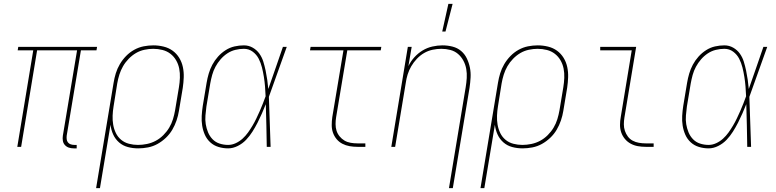

<svg xmlns="http://www.w3.org/2000/svg" viewBox="-20 -764 4040 999"><path d="M364 8Q350 8 338 4Q326 0 317.5 -9.5Q309 -19 307 -32Q305 -45 307 -58L381 -502H173L90 0H70L153 -502H72L75 -520H485L482 -502H401L327 -58Q326 -49 327 -39.5Q328 -30 333.5 -23Q339 -16 348 -13Q357 -10 367 -10H379V8Z M480 215 571 -333Q575 -358 582.5 -382.5Q590 -407 603.5 -430Q617 -453 636 -472.5Q655 -492 678.5 -505Q702 -518 727.5 -523Q753 -528 778 -528Q805 -528 831.5 -521.5Q858 -515 878.5 -500Q899 -485 912.5 -463Q926 -441 931.5 -415Q937 -389 936 -361.5Q935 -334 931 -307L911 -187Q907 -162 898.5 -137Q890 -112 876.5 -89Q863 -66 843 -47Q823 -28 799.5 -15Q776 -2 750 3Q724 8 699 8Q671 8 645 1Q619 -6 599.5 -23Q580 -40 569 -64Q558 -88 555 -115L500 215ZM698 -10Q721 -10 745 -15Q769 -20 790.5 -31.5Q812 -43 830 -61Q848 -79 860.5 -100Q873 -121 880 -144Q887 -167 891 -190L911 -310Q915 -334 916 -359Q917 -384 912.5 -407Q908 -430 896.5 -450Q885 -470 867 -484Q849 -498 825.5 -504Q802 -510 777 -510Q755 -510 731.5 -505Q708 -500 687.5 -488Q667 -476 649.5 -458Q632 -440 620 -419Q608 -398 601 -375.5Q594 -353 590 -330L571 -211Q567 -187 566 -162.5Q565 -138 569 -115Q573 -92 583 -71.5Q593 -51 610.5 -36.5Q628 -22 651 -16Q674 -10 698 -10Z M1167 8Q1141 8 1116.5 0.5Q1092 -7 1074 -23.5Q1056 -40 1046 -62.5Q1036 -85 1032 -110Q1028 -135 1029.5 -161Q1031 -187 1035 -213L1055 -333Q1059 -357 1066 -381Q1073 -405 1085 -427.5Q1097 -450 1114.5 -469.5Q1132 -489 1154 -503Q1176 -517 1200.5 -522.5Q1225 -528 1249 -528Q1274 -528 1295 -516Q1316 -504 1329.5 -485Q1343 -466 1350 -443.5Q1357 -421 1362 -397Q1367 -373 1370.5 -349Q1374 -325 1376 -301Q1395 -355 1414 -410Q1433 -465 1452 -520H1472Q1448 -455 1425.5 -390Q1403 -325 1379 -260Q1382 -195 1383.5 -130Q1385 -65 1388 0H1368Q1367 -55 1366 -110.5Q1365 -166 1363 -222Q1353 -197 1342.5 -173Q1332 -149 1320 -125.5Q1308 -102 1293.5 -79Q1279 -56 1260.5 -36.5Q1242 -17 1217 -4.5Q1192 8 1167 8ZM1167 -10Q1187 -10 1206.5 -19Q1226 -28 1242 -42.5Q1258 -57 1270.5 -74.5Q1283 -92 1294 -110.5Q1305 -129 1314 -148Q1323 -167 1331.5 -186Q1340 -205 1347.5 -224.5Q1355 -244 1362 -263Q1361 -289 1359 -314Q1357 -339 1353 -364Q1349 -389 1343 -413Q1337 -437 1326 -458.5Q1315 -480 1295 -495Q1275 -510 1249 -510Q1227 -510 1204.5 -504.5Q1182 -499 1162.5 -486Q1143 -473 1127.5 -455Q1112 -437 1101 -416.5Q1090 -396 1084 -374Q1078 -352 1074 -330L1054 -210Q1051 -187 1049 -163.5Q1047 -140 1050.5 -118Q1054 -96 1062.5 -75.5Q1071 -55 1086 -39.5Q1101 -24 1122.5 -17Q1144 -10 1167 -10Z M1840 0Q1819 0 1799 -3.5Q1779 -7 1761.5 -16Q1744 -25 1731.5 -40Q1719 -55 1712.5 -73.5Q1706 -92 1706 -113Q1706 -134 1709 -155L1767 -502H1593L1596 -520H1964L1961 -502H1787L1729 -155Q1726 -137 1726 -118.5Q1726 -100 1731 -84Q1736 -68 1747 -54.5Q1758 -41 1772.5 -32.5Q1787 -24 1804.5 -21Q1822 -18 1840 -18H1881V0Z M2316 215 2403 -310Q2407 -334 2408.5 -358Q2410 -382 2406 -405Q2402 -428 2391 -448.5Q2380 -469 2363 -483.5Q2346 -498 2323.5 -504Q2301 -510 2276 -510Q2254 -510 2230.5 -505Q2207 -500 2186.5 -488Q2166 -476 2149 -458Q2132 -440 2120 -419.5Q2108 -399 2101 -376.5Q2094 -354 2091 -331L2036 0H2016L2102 -520H2122L2105 -420Q2117 -445 2136 -466Q2155 -487 2179 -501.5Q2203 -516 2230 -522Q2257 -528 2282 -528Q2309 -528 2334.5 -521.5Q2360 -515 2379 -499Q2398 -483 2409 -460Q2420 -437 2425 -412Q2430 -387 2428.5 -360.5Q2427 -334 2423 -307L2336 215ZM2281 -600 2313 -744H2335L2298 -600Z M2480 215 2571 -333Q2575 -358 2582.5 -382.5Q2590 -407 2603.5 -430Q2617 -453 2636 -472.5Q2655 -492 2678.5 -505Q2702 -518 2727.5 -523Q2753 -528 2778 -528Q2805 -528 2831.5 -521.5Q2858 -515 2878.5 -500Q2899 -485 2912.5 -463Q2926 -441 2931.5 -415Q2937 -389 2936 -361.5Q2935 -334 2931 -307L2911 -187Q2907 -162 2898.5 -137Q2890 -112 2876.5 -89Q2863 -66 2843 -47Q2823 -28 2799.5 -15Q2776 -2 2750 3Q2724 8 2699 8Q2671 8 2645 1Q2619 -6 2599.5 -23Q2580 -40 2569 -64Q2558 -88 2555 -115L2500 215ZM2698 -10Q2721 -10 2745 -15Q2769 -20 2790.5 -31.5Q2812 -43 2830 -61Q2848 -79 2860.5 -100Q2873 -121 2880 -144Q2887 -167 2891 -190L2911 -310Q2915 -334 2916 -359Q2917 -384 2912.5 -407Q2908 -430 2896.5 -450Q2885 -470 2867 -484Q2849 -498 2825.5 -504Q2802 -510 2777 -510Q2755 -510 2731.5 -505Q2708 -500 2687.5 -488Q2667 -476 2649.5 -458Q2632 -440 2620 -419Q2608 -398 2601 -375.5Q2594 -353 2590 -330L2571 -211Q2567 -187 2566 -162.5Q2565 -138 2569 -115Q2573 -92 2583 -71.5Q2593 -51 2610.5 -36.5Q2628 -22 2651 -16Q2674 -10 2698 -10Z M3340 0Q3319 0 3299 -3.5Q3279 -7 3261.5 -16.5Q3244 -26 3231.5 -41Q3219 -56 3212.5 -74.5Q3206 -93 3206 -114Q3206 -135 3210 -156L3267 -502H3103V-520H3290L3229 -153Q3226 -135 3226 -117Q3226 -99 3231.5 -83Q3237 -67 3247 -53.5Q3257 -40 3272 -32Q3287 -24 3304.5 -21Q3322 -18 3340 -18H3381V0Z M3667 8Q3641 8 3616.5 0.5Q3592 -7 3574 -23.5Q3556 -40 3546 -62.5Q3536 -85 3532 -110Q3528 -135 3529.5 -161Q3531 -187 3535 -213L3555 -333Q3559 -357 3566 -381Q3573 -405 3585 -427.5Q3597 -450 3614.5 -469.5Q3632 -489 3654 -503Q3676 -517 3700.5 -522.5Q3725 -528 3749 -528Q3774 -528 3795 -516Q3816 -504 3829.5 -485Q3843 -466 3850 -443.5Q3857 -421 3862 -397Q3867 -373 3870.5 -349Q3874 -325 3876 -301Q3895 -355 3914 -410Q3933 -465 3952 -520H3972Q3948 -455 3925.5 -390Q3903 -325 3879 -260Q3882 -195 3883.5 -130Q3885 -65 3888 0H3868Q3867 -55 3866 -110.5Q3865 -166 3863 -222Q3853 -197 3842.5 -173Q3832 -149 3820 -125.5Q3808 -102 3793.5 -79Q3779 -56 3760.5 -36.5Q3742 -17 3717 -4.5Q3692 8 3667 8ZM3667 -10Q3687 -10 3706.5 -19Q3726 -28 3742 -42.5Q3758 -57 3770.5 -74.5Q3783 -92 3794 -110.5Q3805 -129 3814 -148Q3823 -167 3831.5 -186Q3840 -205 3847.5 -224.5Q3855 -244 3862 -263Q3861 -289 3859 -314Q3857 -339 3853 -364Q3849 -389 3843 -413Q3837 -437 3826 -458.5Q3815 -480 3795 -495Q3775 -510 3749 -510Q3727 -510 3704.5 -504.5Q3682 -499 3662.5 -486Q3643 -473 3627.5 -455Q3612 -437 3601 -416.5Q3590 -396 3584 -374Q3578 -352 3574 -330L3554 -210Q3551 -187 3549 -163.5Q3547 -140 3550.5 -118Q3554 -96 3562.5 -75.5Q3571 -55 3586 -39.5Q3601 -24 3622.5 -17Q3644 -10 3667 -10Z"/></svg>

Font: Iosevka Curly Thin
Style: Italic
Weight: 100
Italic angle: -9°
Monospace: yes
Designer: Belleve Invis
Foundry: Belleve Invis
Version: Version 22.1.2; ttfautohint (v1.8.4)